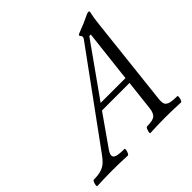

<svg xmlns="http://www.w3.org/2000/svg" viewBox="-237 -839 1006 1006"><g transform="rotate(-45 265.5 -336.5)"><path d="M-63 3Q-67 3 -66 -6Q-65 -15 -61 -24.5Q-57 -34 -52 -34Q-18 -34 3.5 -41Q25 -48 40.5 -62Q56 -76 72 -99L427 -586Q436 -597 436 -606Q436 -609 431 -615Q427 -620 427 -623Q427 -625 432 -628Q437 -631 451 -636Q491 -651 517 -664Q540 -676 549 -676Q555 -676 555 -670Q553 -663 549 -639.5Q545 -616 541 -578L487 -91Q485 -72 488.5 -59.5Q492 -47 509 -40.5Q526 -34 566 -34Q570 -34 569 -24.5Q568 -15 564.5 -6Q561 3 556 3Q496 0 444 0Q392 0 330 3Q326 3 327.5 -6Q329 -15 333 -24.5Q337 -34 342 -34Q389 -34 402.5 -48.5Q416 -63 419 -91L438 -260H234L114 -89Q95 -62 105 -48Q115 -34 175 -34Q179 -34 177.5 -24.5Q176 -15 171.5 -6Q167 3 163 3Q103 0 50 0Q-2 0 -63 3ZM463 -583 257 -293H441L474 -583Z"/></g></svg>

Font: Junicode SmExp
Style: Italic
Weight: 400
Width: 6
Italic angle: -11°
Designer: Peter S. Baker
Version: Version 2.205; ttfautohint (v1.8.4)